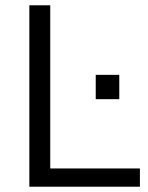

<svg xmlns="http://www.w3.org/2000/svg" viewBox="-20 -706 560 726"><path d="M91 0V-686H170V-69H509V0ZM342 -331V-423H431V-331Z"/></svg>

Font: Archivo SemiBold Light
Style: Regular
Weight: 300
Version: Version 2.001